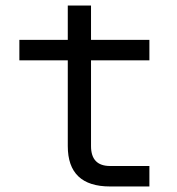

<svg xmlns="http://www.w3.org/2000/svg" viewBox="-20 -674 640 694"><path d="M378 0Q225 0 225 -146V-456H50V-530H225V-654H309V-530H520V-456H309V-146Q309 -74 378 -74H520V0Z"/></svg>

Font: Geist Mono
Style: Regular
Weight: 400
Monospace: yes
Designer: Basement.studio, Andrés Briganti, Mateo Zaragoza
Foundry: Basement.studio, Vercel, Andrés Briganti, Guido Ferreyra, Mateo Zaragoza
Version: Version 1.500; ttfautohint (v1.8.4.7-5d5b)